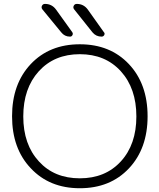

<svg xmlns="http://www.w3.org/2000/svg" viewBox="-20 -995 832 1003"><path d="M183.6 -151.4Q263.7 -63.5 397 -63.5Q530.3 -63.5 611.3 -151.9Q692.4 -240.2 692.4 -386.7Q692.4 -533.2 611.3 -622.6Q530.3 -711.9 397 -711.9Q263.7 -711.9 182.6 -622.6Q101.6 -533.2 101.6 -386.7Q101.6 -240.2 183.6 -151.4ZM140.6 -116.2Q43 -218.8 43 -387.7Q43 -556.6 140.6 -660.2Q238.3 -763.7 397 -763.7Q555.7 -763.7 653.3 -660.2Q751 -556.6 751 -387.7Q751 -218.8 653.3 -115.2Q555.7 -11.7 397 -11.7Q238.3 -11.7 140.6 -116.2ZM510.7 -803.7Q481.4 -803.7 462.9 -826.2L367.2 -946.3Q360.4 -955.1 365.2 -964.8Q370.1 -974.6 380.9 -974.6Q417 -974.6 438.5 -945.3L522.5 -827.1Q526.4 -823.2 526.4 -819.3Q526.4 -815.4 524.4 -811.5Q519.5 -803.7 510.7 -803.7ZM345.7 -803.7Q317.4 -803.7 299.8 -826.2L201.2 -946.3Q197.3 -951.2 197.3 -957Q197.3 -960.9 199.2 -964.8Q204.1 -974.6 214.8 -974.6Q251 -974.6 272.5 -945.3L357.4 -827.1Q360.4 -822.3 360.4 -818.4Q360.4 -815.4 358.4 -811.5Q354.5 -803.7 345.7 -803.7Z"/></svg>

Font: Gen Jyuu Gothic Light
Style: Regular
Weight: 200
Designer: [Source Han Sans]
Ryoko NISHIZUKA  (kana & ideographs); Paul D. Hunt (Latin, Greek & Cyrillic); Wenlong ZHANG  (bopomofo
Version: Version 1.002.20150607